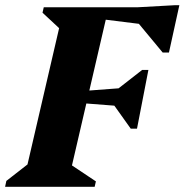

<svg xmlns="http://www.w3.org/2000/svg" viewBox="-47 -718 710 738"><path d="M-27.4 0 -22.6 -22.6 109.4 -125.4 47.8 -39 189.8 -651 229 -564.4 116.4 -669.2 121.2 -690H370.6L219.6 -39L180.4 -115L321.6 -20.8L316.8 0ZM452.6 -307.2 241.2 -323.6 250.2 -366.6 470.8 -383.2ZM455.6 -223.4 382 -326.6 391 -364.6 499.4 -449.2H523.4L479.6 -223.4ZM610.6 -611 328.2 -646.2 338.2 -690H629.4ZM578.4 -516 470.6 -646 480.6 -690 625 -698H642.4L602.4 -516Z"/></svg>

Font: Platypi Light
Style: Italic
Weight: 300
Italic angle: -13°
Designer: David Sargent
Foundry: Bolt Cutter Type
Version: Version 1.200